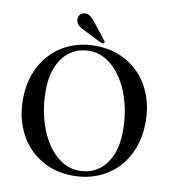

<svg xmlns="http://www.w3.org/2000/svg" viewBox="-95 -964 963 1063"><g transform="rotate(10 386.5 -433.0)"><path d="M385.5 -714.5Q463 -714.5 526.5 -687.2Q590 -660 636 -610.8Q682 -561.5 706.8 -494.5Q731.5 -427.5 731.5 -347.5Q731.5 -267.5 706.8 -200.8Q682 -134 636 -85.8Q590 -37.5 526.5 -11Q463 15.5 385.5 15.5Q309 15.5 245.8 -11.8Q182.5 -39 136.5 -88.2Q90.5 -137.5 65.5 -205Q40.5 -272.5 40.5 -353Q40.5 -432.5 65.5 -498.8Q90.5 -565 136.5 -613.2Q182.5 -661.5 245.8 -688Q309 -714.5 385.5 -714.5ZM616.5 -278.5Q616.5 -346 603.5 -406.8Q590.5 -467.5 567 -517.5Q543.5 -567.5 511.2 -604.2Q479 -641 440.2 -661Q401.5 -681 358 -681Q298.5 -681 253 -650.2Q207.5 -619.5 182 -561.5Q156.5 -503.5 156.5 -421.5Q156.5 -353.5 169.5 -292.8Q182.5 -232 206 -181.8Q229.5 -131.5 261.5 -94.5Q293.5 -57.5 332.5 -37.5Q371.5 -17.5 414.5 -17.5Q475 -17.5 520.5 -48.2Q566 -79 591.2 -137.2Q616.5 -195.5 616.5 -278.5ZM358.5 -838.5 426 -753Q429 -749.5 430.5 -745.2Q432 -741 429 -738Q426.5 -734.5 421.5 -734.5Q416.5 -734.5 412.5 -736L314 -785.5Q292.5 -795 278.2 -806.2Q264 -817.5 261 -836.5Q258 -850 266.5 -863.5Q275 -877 292 -880Q311 -883.5 326.5 -871.8Q342 -860 358.5 -838.5Z"/></g></svg>

Font: Fraunces 60pt
Style: Regular
Weight: 400
Version: Version 1.000;[b76b70a41]